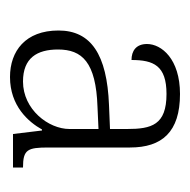

<svg xmlns="http://www.w3.org/2000/svg" viewBox="-18 -742 380 384"><g transform="rotate(90 172.0 -550.0)"><path d="M134 -380C192 -380 224 -417 239 -444H241L248 -386H315V-406C279 -406 275 -415 275 -457V-620C275 -684 244 -720 168 -720C98 -720 68 -683 68 -654C68 -632 82 -623 100 -623C100 -667 111 -693 168 -693C230 -693 238 -663 238 -614V-580L190 -578C89 -574 41 -542 41 -477C41 -411 82 -380 134 -380ZM143 -406C96 -406 79 -434 79 -476C79 -524 104 -552 194 -555L238 -557V-499C238 -457 199 -406 143 -406Z"/></g></svg>

Font: Noto Serif Georgian ExtraLight
Style: Regular
Weight: 200
Designer: Monotype Design Team, Akaki Razmadze
Foundry: Google LLC
Version: Version 2.003